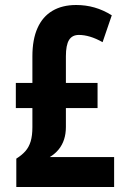

<svg xmlns="http://www.w3.org/2000/svg" viewBox="-20 -744 509 764"><path d="M283.2 -724.1Q321.3 -724.1 356.2 -714.1Q391.1 -704.1 424.8 -683.1L388.2 -576.2Q361.3 -591.3 338.1 -598.1Q314.9 -605 293.9 -605Q267.1 -605 254.6 -584.7Q242.2 -564.5 242.2 -520V-414.1H368.2V-314H242.2V-238.8Q242.2 -211.9 235.1 -189.7Q228 -167.5 213.9 -149.9Q199.7 -132.3 178.2 -119.1H434.1V0H44.9V-112.8Q66.9 -126.5 81.1 -142.6Q95.2 -158.7 102.1 -181.6Q108.9 -204.6 108.9 -237.8V-314H43V-414.1H108.9V-520Q108.9 -586.9 129.2 -632.3Q149.4 -677.7 188.5 -700.9Q227.5 -724.1 283.2 -724.1Z"/></svg>

Font: Open Sans Condensed
Style: Regular
Weight: 400
Width: 3
Designer: Monotype Design Team
Foundry: Monotype Imaging Inc.
Version: Version 3.000